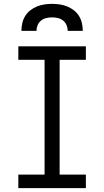

<svg xmlns="http://www.w3.org/2000/svg" viewBox="-20 -975 540 995"><path d="M75 0V-70H211V-665H75V-735H425V-665H289V-70H425V0ZM91 -815Q91 -835 95.5 -855Q100 -875 110.5 -892Q121 -909 137 -921.5Q153 -934 171.5 -941.5Q190 -949 210 -952Q230 -955 250 -955Q270 -955 290 -952Q310 -949 328.5 -941.5Q347 -934 363 -921.5Q379 -909 389.5 -892Q400 -875 404.5 -855Q409 -835 409 -815H331Q331 -830 325 -844.5Q319 -859 307 -868.5Q295 -878 280 -881.5Q265 -885 250 -885Q235 -885 220 -881.5Q205 -878 193 -868.5Q181 -859 175 -844.5Q169 -830 169 -815Z"/></svg>

Font: Iosevka Slab
Style: Regular
Weight: 400
Monospace: yes
Designer: Belleve Invis
Foundry: Belleve Invis
Version: Version 11.2.4; ttfautohint (v1.8.3)